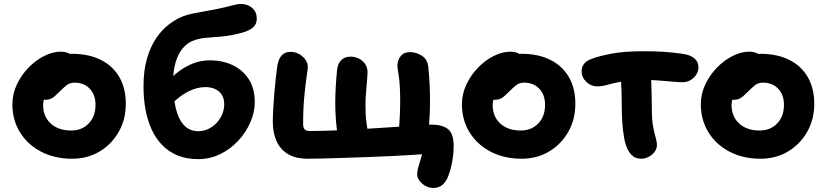

<svg xmlns="http://www.w3.org/2000/svg" viewBox="-20 -780 4125 958"><path d="M339.8 12Q253.2 12 185.9 -22.8Q118.6 -57.6 80.2 -119.2Q41.8 -180.8 41.8 -260Q41.8 -310.8 63.8 -357.8Q85.8 -404.8 121.6 -441.9Q157.4 -479 200.2 -500.6Q243 -522.2 283.8 -522.2Q301.4 -522.2 316.5 -516.6Q331.6 -511 341 -499.3Q350.4 -487.6 350.4 -467.6Q350.4 -432.4 335.6 -405.2Q320.8 -378 276 -362.6Q253.8 -353.2 235.6 -337.1Q217.4 -321 206.3 -299.8Q195.2 -278.6 195.2 -255.8Q195.2 -198.8 233 -163.8Q270.8 -128.8 335.2 -128.8Q388.6 -128.8 422.6 -163.9Q456.6 -199 456.6 -256.8Q456.6 -307.4 427.7 -337.5Q398.8 -367.6 352.2 -367.6Q328.6 -367.6 313.3 -355.6Q298 -343.6 278 -323.6Q263.6 -309.2 253 -299.9Q242.4 -290.6 231.5 -286.3Q220.6 -282 205.2 -282Q187.4 -282 173.7 -295.8Q160 -309.6 160 -348.6Q160 -377.4 175.6 -406.4Q191.2 -435.4 216.8 -459Q242.4 -482.6 274 -497.1Q305.6 -511.6 337.8 -511.6Q423 -511.6 483.4 -481.1Q543.8 -450.6 575.8 -394.7Q607.8 -338.8 607.8 -262Q607.8 -184.2 572.4 -122.1Q537 -60 476.7 -24Q416.4 12 339.8 12Z M969 14Q910.6 14 866.1 -4.4Q821.6 -22.8 789.2 -56.2Q756.8 -89.6 736.3 -134.7Q715.8 -179.8 705.9 -234.1Q696 -288.4 696 -348Q696 -429 713.7 -489.1Q731.4 -549.2 760.6 -591.4Q789.8 -633.6 825 -659.8Q860.2 -686 894.4 -699Q915.4 -707 942.2 -712.5Q969 -718 998.4 -723.1Q1027.8 -728.2 1054.8 -733.4Q1101.2 -742.8 1132.7 -751.5Q1164.2 -760.2 1183.2 -760.2Q1201.8 -760.2 1219.7 -752.3Q1237.6 -744.4 1249.4 -728.1Q1261.2 -711.8 1261.2 -686.4Q1261.2 -658.8 1241.6 -642.3Q1222 -625.8 1186.8 -616.4Q1129.8 -601.6 1085.8 -597.7Q1041.8 -593.8 1006.3 -591.2Q970.8 -588.6 939.8 -575.4Q913 -564.4 891.3 -538.4Q869.6 -512.4 856.7 -470.7Q843.8 -429 843.8 -372Q843.8 -295 857.1 -239.7Q870.4 -184.4 898.4 -154.9Q926.4 -125.4 969.8 -125.4Q996.8 -125.4 1020.1 -136.8Q1043.4 -148.2 1061.2 -167.2Q1079 -186.2 1088.9 -210.3Q1098.8 -234.4 1098.8 -260Q1098.8 -288.4 1086.4 -307.4Q1074 -326.4 1052.9 -335.9Q1031.8 -345.4 1005.6 -345.4Q961.4 -345.4 918.3 -322.8Q875.2 -300.2 837.8 -262.4L777.8 -303Q796.8 -350.6 834.7 -390.5Q872.6 -430.4 923 -454.7Q973.4 -479 1029.4 -479Q1089.4 -479 1139.9 -455.4Q1190.4 -431.8 1220.8 -385.6Q1251.2 -339.4 1251.2 -270Q1251.2 -220.4 1229.4 -170.1Q1207.6 -119.8 1169 -78.1Q1130.4 -36.4 1079.1 -11.2Q1027.8 14 969 14Z M2142 157.8Q2119.8 157.8 2101.5 146.9Q2083.2 136 2072.3 120.5Q2061.4 105 2061.4 92Q2061.4 69.6 2072.1 37.2Q2082.8 4.8 2091.2 -32.2L2104.8 -11.8Q2087.6 -10 2045 -7.4Q2002.4 -4.8 1944.2 -1.8Q1886 1.2 1821.8 3.4Q1757.6 5.6 1697 7.7Q1636.4 9.8 1588.7 10.9Q1541 12 1517 12Q1454 12 1415.5 -12.1Q1377 -36.2 1359.1 -77.4Q1341.2 -118.6 1341.2 -171.4Q1341.2 -197.4 1343.2 -235Q1345.2 -272.6 1348.6 -313.8Q1352 -355 1356.3 -392.5Q1360.6 -430 1364.4 -455.8Q1370.4 -486.8 1385.9 -504Q1401.4 -521.2 1431.2 -521.2Q1452.6 -521.2 1472 -510.5Q1491.4 -499.8 1503.6 -482.7Q1515.8 -465.6 1515.8 -446.4Q1515.8 -436 1509.9 -396.8Q1504 -357.6 1498.2 -297.3Q1492.4 -237 1492.4 -161Q1492.4 -145.4 1499.2 -135.9Q1506 -126.4 1523.2 -126.4Q1589.4 -126.4 1666.3 -129.8Q1743.2 -133.2 1819.1 -138Q1895 -142.8 1960.8 -147.2Q2026.6 -151.6 2071.8 -155Q2117 -158.4 2131 -158.4Q2187.4 -158.4 2215.5 -135.7Q2243.6 -113 2243.6 -51.6Q2243.6 -21 2239.4 7.8Q2235.2 36.6 2229.1 59.4Q2223 82.2 2217 97.4Q2206.8 125 2188.8 141.4Q2170.8 157.8 2142 157.8ZM1672.6 -63.6Q1665.6 -95.6 1661.4 -129.5Q1657.2 -163.4 1655 -197.7Q1652.8 -232 1652.8 -264Q1652.8 -306 1655.3 -348Q1657.8 -390 1661.8 -431Q1665.4 -463 1682.8 -480.2Q1700.2 -497.4 1730.2 -497.4Q1749.6 -497.4 1768.9 -488.6Q1788.2 -479.8 1801.1 -462Q1814 -444.2 1814 -417.4Q1814 -409.2 1811.6 -381.8Q1809.2 -354.4 1806.4 -319.6Q1803.6 -284.8 1803.6 -252Q1803.6 -202 1808.5 -167.5Q1813.4 -133 1818.6 -110.8Q1823.8 -88.6 1825 -72.6ZM2114.6 -117.6 1968.6 -110.6Q1970.2 -128.6 1972.3 -156.4Q1974.4 -184.2 1975.6 -215.7Q1976.8 -247.2 1976.8 -277Q1976.8 -333 1973.5 -367.4Q1970.2 -401.8 1966.6 -421.6Q1963 -441.4 1963 -452.4Q1963 -480 1979.2 -500Q1995.4 -520 2024.6 -520Q2055.8 -520 2084.4 -502.3Q2113 -484.6 2116.8 -446.6Q2121.8 -400.6 2123.7 -357.8Q2125.6 -315 2125.6 -273Q2125.6 -240.4 2124.4 -212.9Q2123.2 -185.4 2121.2 -162.3Q2119.2 -139.2 2114.6 -117.6Z M2582.8 12Q2496.2 12 2428.9 -22.8Q2361.6 -57.6 2323.2 -119.2Q2284.8 -180.8 2284.8 -260Q2284.8 -310.8 2306.8 -357.8Q2328.8 -404.8 2364.6 -441.9Q2400.4 -479 2443.2 -500.6Q2486 -522.2 2526.8 -522.2Q2544.4 -522.2 2559.5 -516.6Q2574.6 -511 2584 -499.3Q2593.4 -487.6 2593.4 -467.6Q2593.4 -432.4 2578.6 -405.2Q2563.8 -378 2519 -362.6Q2496.8 -353.2 2478.6 -337.1Q2460.4 -321 2449.3 -299.8Q2438.2 -278.6 2438.2 -255.8Q2438.2 -198.8 2476 -163.8Q2513.8 -128.8 2578.2 -128.8Q2631.6 -128.8 2665.6 -163.9Q2699.6 -199 2699.6 -256.8Q2699.6 -307.4 2670.7 -337.5Q2641.8 -367.6 2595.2 -367.6Q2571.6 -367.6 2556.3 -355.6Q2541 -343.6 2521 -323.6Q2506.6 -309.2 2496 -299.9Q2485.4 -290.6 2474.5 -286.3Q2463.6 -282 2448.2 -282Q2430.4 -282 2416.7 -295.8Q2403 -309.6 2403 -348.6Q2403 -377.4 2418.6 -406.4Q2434.2 -435.4 2459.8 -459Q2485.4 -482.6 2517 -497.1Q2548.6 -511.6 2580.8 -511.6Q2666 -511.6 2726.4 -481.1Q2786.8 -450.6 2818.8 -394.7Q2850.8 -338.8 2850.8 -262Q2850.8 -184.2 2815.4 -122.1Q2780 -60 2719.7 -24Q2659.4 12 2582.8 12Z M2960 -349Q2929.4 -349 2905.8 -371.2Q2882.2 -393.4 2882.2 -424.2Q2882.2 -446.6 2894.4 -461.7Q2906.6 -476.8 2930.6 -485.8Q2965.4 -499.6 3029.6 -512Q3093.8 -524.4 3192 -524.4Q3248.2 -524.4 3293.1 -521.4Q3338 -518.4 3388.8 -511Q3423.8 -506.2 3444.4 -489Q3465 -471.8 3465 -444Q3465 -425.6 3454.4 -408.4Q3443.8 -391.2 3425.8 -380.5Q3407.8 -369.8 3385 -369.8Q3367.8 -369.8 3336.3 -372.6Q3304.8 -375.4 3267.9 -378.3Q3231 -381.2 3195 -381.2Q3127 -381.2 3084 -373.4Q3041 -365.6 3013 -357.3Q2985 -349 2960 -349ZM3179.6 12Q3155.4 12 3139.7 0.4Q3124 -11.2 3111.2 -35.6Q3099.8 -58.8 3093.4 -96Q3087 -133.2 3084.6 -176.3Q3082.2 -219.4 3082.2 -260.4Q3082.2 -324.6 3078.9 -369.3Q3075.6 -414 3075.6 -442L3226.8 -450.2Q3226.6 -443 3227.7 -418.2Q3228.8 -393.4 3229.9 -359Q3231 -324.6 3231.8 -288.3Q3232.6 -252 3232.6 -222Q3232.6 -187.8 3236.6 -162.2Q3240.6 -136.6 3245.2 -117.8Q3249.8 -99 3253.8 -84.4Q3257.8 -69.8 3257.8 -56.6Q3257.8 -37.2 3245.6 -21.6Q3233.4 -6 3215.6 3Q3197.8 12 3179.6 12Z M3774.8 12Q3688.2 12 3620.9 -22.8Q3553.6 -57.6 3515.2 -119.2Q3476.8 -180.8 3476.8 -260Q3476.8 -310.8 3498.8 -357.8Q3520.8 -404.8 3556.6 -441.9Q3592.4 -479 3635.2 -500.6Q3678 -522.2 3718.8 -522.2Q3736.4 -522.2 3751.5 -516.6Q3766.6 -511 3776 -499.3Q3785.4 -487.6 3785.4 -467.6Q3785.4 -432.4 3770.6 -405.2Q3755.8 -378 3711 -362.6Q3688.8 -353.2 3670.6 -337.1Q3652.4 -321 3641.3 -299.8Q3630.2 -278.6 3630.2 -255.8Q3630.2 -198.8 3668 -163.8Q3705.8 -128.8 3770.2 -128.8Q3823.6 -128.8 3857.6 -163.9Q3891.6 -199 3891.6 -256.8Q3891.6 -307.4 3862.7 -337.5Q3833.8 -367.6 3787.2 -367.6Q3763.6 -367.6 3748.3 -355.6Q3733 -343.6 3713 -323.6Q3698.6 -309.2 3688 -299.9Q3677.4 -290.6 3666.5 -286.3Q3655.6 -282 3640.2 -282Q3622.4 -282 3608.7 -295.8Q3595 -309.6 3595 -348.6Q3595 -377.4 3610.6 -406.4Q3626.2 -435.4 3651.8 -459Q3677.4 -482.6 3709 -497.1Q3740.6 -511.6 3772.8 -511.6Q3858 -511.6 3918.4 -481.1Q3978.8 -450.6 4010.8 -394.7Q4042.8 -338.8 4042.8 -262Q4042.8 -184.2 4007.4 -122.1Q3972 -60 3911.7 -24Q3851.4 12 3774.8 12Z"/></svg>

Font: Shantell Sans Light
Style: Regular
Weight: 300
Designer: Stephen Nixon, Anya Danilova, Shantell Martin
Foundry: Arrow Type
Version: Version 1.011;[c5ecc13dd]